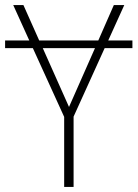

<svg xmlns="http://www.w3.org/2000/svg" viewBox="-20 -734 540 754"><path d="M232 0H269V-276L391 -545H500V-575H405L468 -714H427L366 -575H134L72 -714H32L95 -575H0V-545H109L232 -275ZM251 -314 148 -545H353Z"/></svg>

Font: Noto Sans Mono ExtraCondensed ExtraLight
Style: Regular
Weight: 200
Width: 2
Designer: Monotype Design Team
Foundry: Monotype Imaging Inc.
Version: Version 2.014